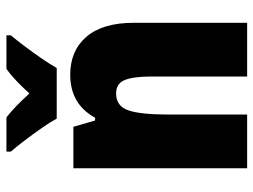

<svg xmlns="http://www.w3.org/2000/svg" viewBox="-118 -688 806 611"><g transform="rotate(-90 285.5 -383.0)"><path d="M353 -563Q429 -563 473.5 -511.5Q518 -460 518 -360V0H347V-306Q347 -361 336 -389Q325 -417 293 -417Q253 -417 239.5 -378.5Q226 -340 226 -250V0H55V-553H187L207 -484H216Q259 -563 353 -563ZM213 -606Q203 -625 183.5 -653Q164 -681 143.5 -708Q123 -735 108 -752V-766H217Q235 -752 253 -734.5Q271 -717 293 -693Q315 -717 334 -735Q353 -753 371 -766H478V-752Q463 -734 443 -707.5Q423 -681 404.5 -654Q386 -627 374 -606Z"/></g></svg>

Font: Noto Sans Lao Condensed Black
Style: Regular
Weight: 900
Width: 3
Designer: Monotype Design Team
Foundry: Monotype Imaging Inc.
Version: Version 2.003; ttfautohint (v1.8.4.7-5d5b)